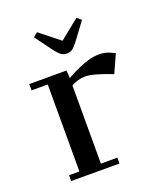

<svg xmlns="http://www.w3.org/2000/svg" viewBox="-120 -715 693 799"><g transform="rotate(-20 226.5 -315.5)"><path d="M32.2 -411.1V-439H196.8L199.2 -411.1V-404.8Q291 -456.1 345.2 -456.1Q372.6 -456.1 393.1 -446.8L415 -437L378.9 -356.9Q296.9 -389.2 262.2 -389.2Q228 -389.2 199.2 -372.1V-25.9H272V0H58.1V-25.9H104V-411.1ZM117.2 -615.2 136.2 -630.9 224.1 -561 311 -630.9 330.1 -615.2 272 -537.1Q256.8 -518.1 247.6 -511.5Q238.3 -504.9 224.1 -504.9Q209.5 -504.9 199.5 -511.7Q189.5 -518.6 174.8 -537.1Z"/></g></svg>

Font: Dehuti Alt
Style: Bold
Weight: 700
Version: Version 1.2